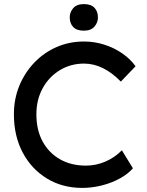

<svg xmlns="http://www.w3.org/2000/svg" viewBox="-20 -909 719 939"><path d="M382 10Q285 10 209.5 -36Q134 -82 91 -163Q48 -244 48 -350Q48 -425 74.5 -489.5Q101 -554 148 -603Q195 -652 257 -679Q319 -706 391 -706Q442 -706 490.5 -690.5Q539 -675 578.5 -647.5Q618 -620 643 -585L571 -510Q485 -598 391 -598Q326 -598 273 -566Q220 -534 189 -478Q158 -422 158 -350Q158 -273 188.5 -217Q219 -161 273.5 -130Q328 -99 400 -99Q450 -99 496 -119Q542 -139 576 -174L630 -86Q607 -59 567.5 -37Q528 -15 479.5 -2.5Q431 10 382 10ZM390 -759Q355 -759 338 -777Q321 -795 321 -824Q321 -849 338 -869Q355 -889 390 -889Q425 -889 442 -871Q459 -853 459 -824Q459 -799 442 -779Q425 -759 390 -759Z"/></svg>

Font: Readex Pro
Style: Regular
Weight: 400
Designer: Bonnie Shaver-Troup, Thomas Jockin
Foundry: Lexend
Version: Version 1.204; ttfautohint (v1.8.4.7-5d5b)